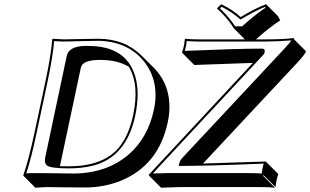

<svg xmlns="http://www.w3.org/2000/svg" viewBox="-20 -832 1474 912"><path d="M281.2 -645Q313.5 -645 364 -646.5Q414.6 -647.9 446.8 -647.9Q572.3 -647.5 651.9 -568.4L708.5 -512.2Q793.9 -426.8 783.7 -296.4Q781.7 -273.4 776.9 -251.5Q732.9 -45.4 551.8 27.3Q472.7 58.6 383.3 58.6Q327.1 58.6 272.9 57.6Q231.9 56.6 200.7 56.6L147.9 59.6L91.3 2.9L90.8 0Q115.2 -68.4 143.6 -200.2L195.8 -444.8Q223.1 -574.2 228 -645L230.5 -647.9Q232.9 -647.9 281.2 -645ZM1091.3 -696.8Q1068.4 -734.4 1030.8 -772.5Q1021 -782.2 1010.3 -792L1030.8 -812Q1085.4 -785.6 1123.5 -751Q1189 -791 1243.7 -812L1300.3 -755.4L1311 -735.4Q1255.4 -698.7 1195.8 -645H1245.1Q1324.2 -645 1372.6 -650.9Q1375.5 -650.4 1376.5 -649.9Q1377.4 -647.5 1377 -645L1433.6 -588.4Q1429.7 -574.7 1392.1 -534.2L944.3 -55.2L1243.7 -64.9L1245.1 -62L1301.8 -5.4Q1296.4 10.7 1293 27.3Q1292.5 30.8 1288.6 56.6L1231.9 0L1229.5 2.9L1286.1 59.6Q1261.2 56.6 1215.3 56.6H953.6Q954.6 58.6 954.6 59.1L952.1 56.6H832.5L745.1 59.6L688.5 2.9L686 -1Q694.8 -9.8 709.5 -26.4Q717.3 -35.2 720.2 -38.1L1181.2 -533.2L902.8 -523.4L846.2 -580.1L844.7 -583Q850.1 -599.6 854 -616.2Q854.5 -619.6 857.9 -645L860.8 -647.9Q884.8 -645 920.9 -645H1143.1ZM591.8 -515.1Q538.1 -547.4 456.1 -547.4Q384.3 -547.4 368.7 -521.5Q365.2 -514.6 363.3 -507.3L264.6 -42.5Q281.7 -42 304.7 -42Q467.3 -42 542 -127.9Q591.3 -186 612.3 -284.2Q643.1 -430.2 591.8 -515.1ZM1228 -586.4Q1227.5 -588.9 1227.1 -589.8Q1225.1 -590.8 1223.6 -590.8ZM841.3 -43.9H829.1L831.5 -56.2Q835 -68.4 842.3 -78.1L842.8 -78.6L1328.1 -597.7Q1357.4 -629.4 1364.3 -640.1Q1301.3 -635.3 1245.1 -634.8H920.9Q889.6 -634.8 867.2 -637.2Q864.7 -619.1 863.8 -613.8Q861.3 -603 857.9 -590.3Q1109.9 -601.1 1223.6 -601.1Q1240.7 -601.1 1236.8 -582.5Q1234.9 -576.2 1231.4 -572.3L727.5 -31.2Q724.6 -28.3 717.8 -20.5Q710.4 -12.7 706.5 -7.8Q753.4 -9.8 775.9 -9.8H1159.2Q1201.2 -9.8 1223.1 -7.8Q1225.6 -26.4 1226.6 -31.2Q1229 -42 1232.4 -54.7Q963.4 -43.9 841.3 -43.9ZM1096.7 -707H1130.4Q1188.5 -759.8 1241.2 -795.4L1238.8 -799.3Q1187.5 -778.3 1128.9 -742.7L1122.6 -738.8L1116.7 -743.7Q1080.6 -775.9 1032.7 -799.8L1024.9 -792Q1071.3 -747.1 1096.7 -707ZM281.2 -634.8Q256.3 -634.8 237.3 -637.2Q231.4 -565.9 205.6 -442.9L153.3 -197.8Q127.4 -75.2 104.5 -8.3Q122.6 -9.8 144 -9.8Q176.3 -9.8 216.8 -9.3Q271.5 -8.3 326.7 -7.8Q486.8 -7.8 592.8 -99.6Q682.1 -177.7 710.9 -310.1Q739.3 -443.8 664.6 -539.6Q607.4 -611.3 512.7 -631.3Q480.5 -637.7 446.8 -638.2Q415 -638.2 364.3 -636.7Q313 -634.8 281.2 -634.8ZM194.8 -84 296.9 -565.9Q306.2 -609.9 377.4 -613.8Q387.7 -614.3 399.4 -613.8Q579.1 -613.8 622.1 -470.2Q633.8 -430.2 633.8 -383.3Q633.3 -335 622.1 -281.7Q580.6 -85.9 420.9 -44.9Q370.6 -32.2 304.7 -32.2Q216.3 -32.2 200.7 -47.9Q193.4 -56.6 192.9 -68.8Q193.4 -75.7 194.8 -84Z"/></svg>

Font: Linux Biolinum Shadow O
Style: Italic
Weight: 400
Italic angle: -12°
Designer: Philipp H. Poll
Foundry: Philipp H. Poll
Version: Version 0.6.2